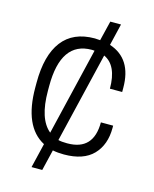

<svg xmlns="http://www.w3.org/2000/svg" viewBox="-131 -927 861 1074"><g transform="rotate(15 300.0 -390.0)"><path d="M434 -840 404 -714Q538 -670 538 -501V-477H467Q467 -612 388 -648L263 -125Q282 -120 313 -120H316Q467 -120 467 -282H538V-269Q538 -171 482 -113Q426 -55 313 -55Q278 -55 248 -61L219 60H157L191 -82Q62 -150 62 -376V-404Q62 -562 125 -644.5Q188 -727 313 -727Q324 -727 344 -725L372 -840ZM135 -376Q135 -213 208 -153L329 -660Q327 -660 322.5 -660.5Q318 -661 316 -661H313Q135 -661 135 -404Z"/></g></svg>

Font: Cooper Hewitt
Style: Book
Weight: 705
Designer: Village Type and Design LLC
Foundry: Cooper Hewitt Smithsonian Design Museum
Version: 1.000; ttfautohint (v1.8.1)